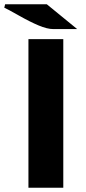

<svg xmlns="http://www.w3.org/2000/svg" viewBox="-51 -878 402 898"><path d="M-27 -858H168Q192 -838 239 -800Q286 -762 310 -742H198Q170 -742 129.5 -759Q89 -776 37 -805.5Q-15 -835 -31 -842Q-30 -844 -29 -850Q-28 -856 -27 -858ZM82 0V-695H245V0Z"/></svg>

Font: Coval
Style: Black
Weight: 1000
Foundry: Context Ltd
Version: Version 001.000